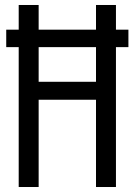

<svg xmlns="http://www.w3.org/2000/svg" viewBox="-20 -750 540 770"><path d="M5 -561V-631H495V-561ZM55 0V-730H135V-422H365V-730H445V0H365V-350H135V0Z"/></svg>

Font: M PLUS Code Latin
Style: Regular
Weight: 400
Designer: Coji Morishita
Foundry: UNDERFOREST DESIGN
Version: Version 1.002; ttfautohint (v1.8.3)